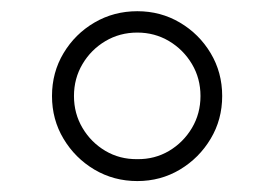

<svg xmlns="http://www.w3.org/2000/svg" viewBox="-20 -756 494 346"><path d="M227.5 -429.7Q185.1 -429.7 150.1 -450.4Q115.2 -471.2 94.5 -505.9Q73.7 -540.5 73.7 -583Q73.7 -625.5 94.5 -660.2Q115.2 -694.8 150.1 -715.3Q185.1 -735.8 227.5 -735.8Q269.5 -735.8 304.2 -715.3Q338.9 -694.8 359.6 -660.2Q380.4 -625.5 380.4 -583Q380.4 -540.5 359.6 -505.9Q338.9 -471.2 304.2 -450.4Q269.5 -429.7 227.5 -429.7ZM227.5 -469.2Q258.8 -468.8 284.7 -484.1Q310.5 -499.5 325.9 -525.4Q341.3 -551.3 341.3 -583Q341.3 -614.7 325.9 -640.6Q310.5 -666.5 284.7 -681.9Q258.8 -697.3 227.5 -697.3Q195.8 -697.3 169.9 -681.9Q144 -666.5 128.7 -640.6Q113.3 -614.7 113.3 -583Q113.3 -551.3 128.7 -525.4Q144 -499.5 169.9 -484.1Q195.8 -468.8 227.5 -469.2Z"/></svg>

Font: Inter Extra Light
Style: Regular
Weight: 200
Designer: Rasmus Andersson
Foundry: rsms
Version: Version 4.000;git-3c8e0fc